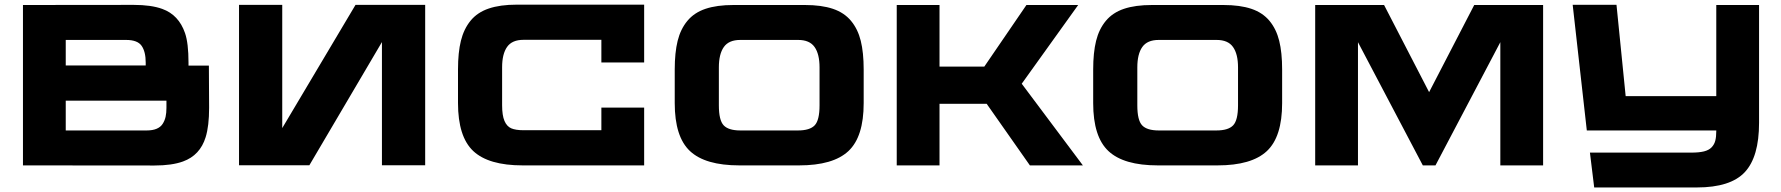

<svg xmlns="http://www.w3.org/2000/svg" viewBox="-20 -721 7766 837"><path d="M890.6 -435.1 891.6 -251.5Q891.6 -171.4 876.5 -123Q852.1 -43.9 777.8 -17.1Q729.5 0.5 653.3 0.5L80.1 0V-699.2L563 -699.7Q639.2 -699.7 687.5 -682.1Q759.3 -656.2 786.6 -576.7Q801.8 -532.7 801.8 -447.8V-435.1ZM615.2 -448.2Q615.2 -495.6 597.4 -521.2Q579.6 -546.9 529.8 -546.9H266.6V-435.5H615.2ZM619.6 -152.3Q645.5 -152.3 662.8 -159.7Q680.2 -167 689.2 -181.2Q698.2 -195.3 701.9 -211.9Q705.6 -228.5 705.6 -251V-282.2H266.6V-152.3Z M1529.8 -699.7H1833.5V-0.5H1645V-537.6L1328.6 -0.5H1022V-699.7H1210.4V-162.6Z M2232.9 -700.7H2788.1V-448.7H2601.6V-547.4H2262.2Q2212.4 -547.4 2190.7 -516.6Q2168.9 -485.8 2168.9 -427.7V-262.2Q2168.9 -217.8 2179.2 -193.8Q2189.5 -169.9 2208.7 -161.6Q2228 -153.3 2262.7 -153.3H2601.6V-252H2788.1V0H2258.3Q2109.9 0 2043.2 -62.5Q1976.6 -125 1976.6 -272V-418.5Q1976.6 -492.2 1989.3 -543.5Q2002 -594.7 2031.5 -630.9Q2061 -667 2110.6 -683.8Q2160.2 -700.7 2232.9 -700.7Z M3488.8 -699.2Q3561.5 -699.2 3610.8 -682.6Q3660.2 -666 3689.9 -630.1Q3719.7 -594.2 3732.4 -543Q3745.1 -491.7 3745.1 -418V-271.5Q3745.1 -124.5 3678.5 -62.3Q3611.8 0 3463.4 0H3203.1Q3054.7 0 2988 -62.3Q2921.4 -124.5 2921.4 -271.5V-418Q2921.4 -491.7 2934.1 -543Q2946.8 -594.2 2976.6 -630.1Q3006.3 -666 3055.7 -682.6Q3105 -699.2 3177.7 -699.2ZM3552.7 -261.7V-427.2Q3552.7 -485.4 3531 -516.1Q3509.3 -546.9 3459.5 -546.9H3207Q3157.2 -546.9 3135.5 -516.1Q3113.8 -485.4 3113.8 -427.2V-261.7Q3113.8 -196.8 3134.8 -174.6Q3155.8 -152.3 3207.5 -152.3H3458.5Q3510.3 -152.3 3531.5 -174.6Q3552.7 -196.8 3552.7 -261.7Z M4469.7 0 4281.2 -268.6H4075.7V0H3889.2V-699.2H4075.7V-430.7H4271L4454.6 -699.2H4680.2L4434.1 -356L4700.7 0Z M5313 -699.2Q5385.7 -699.2 5435.1 -682.6Q5484.4 -666 5514.2 -630.1Q5543.9 -594.2 5556.6 -543Q5569.3 -491.7 5569.3 -418V-271.5Q5569.3 -124.5 5502.7 -62.3Q5436 0 5287.6 0H5027.3Q4878.9 0 4812.3 -62.3Q4745.6 -124.5 4745.6 -271.5V-418Q4745.6 -491.7 4758.3 -543Q4771 -594.2 4800.8 -630.1Q4830.6 -666 4879.9 -682.6Q4929.2 -699.2 5002 -699.2ZM5377 -261.7V-427.2Q5377 -485.4 5355.2 -516.1Q5333.5 -546.9 5283.7 -546.9H5031.2Q4981.4 -546.9 4959.7 -516.1Q4938 -485.4 4938 -427.2V-261.7Q4938 -196.8 4959 -174.6Q4980 -152.3 5031.7 -152.3H5282.7Q5334.5 -152.3 5355.7 -174.6Q5377 -196.8 5377 -261.7Z M6406.7 -699.2H6707V0H6520.5V-537.1L6237.8 0H6182.6L5899.9 -537.1V0H5713.4V-699.2H6013.7L6210 -319.3Z M7461.9 -699.2H7648.4V-185.5Q7648.4 -37.1 7586.2 29.5Q7523.9 96.2 7377 96.2H6929.7L6911.1 -55.7H7353Q7386.7 -55.7 7408.2 -61Q7429.7 -66.4 7441.4 -78.6Q7453.1 -90.8 7457.5 -107.4Q7461.9 -124 7461.9 -149.9V-152.3H6897.5L6835.9 -700.2H7026.9L7066.9 -301.8H7461.9Z"/></svg>

Font: Wadik
Style: Bold
Weight: 700
Designer: Sasha Pavljenko
Version: Version 1.001;Fontself Maker 3.5.4